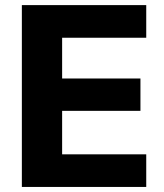

<svg xmlns="http://www.w3.org/2000/svg" viewBox="-20 -739 649 759"><path d="M558.1 0V-128.9H225.6V-300.8H535.2V-428.7H225.6V-589.8H558.1V-718.8H66.4V0Z"/></svg>

Font: Winston ExtraBold
Style: Regular
Weight: 800
Designer: Vernon Adams, Kim Jin-seong, David Berlow, Cristiano Sobral
Foundry: The Winston Project Authors
Version: Version 3.004